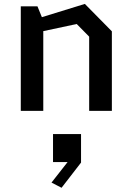

<svg xmlns="http://www.w3.org/2000/svg" viewBox="-20 -552 660 956"><path d="M424 0H537V-396L402.5 -532.5L188.5 -466.5L166.5 -520.5H83.5V0H195.5V-397L362 -432.5L424 -369.5ZM236.5 357 286.5 383 383.5 257.5V115.5H244V255H316.5Z"/></svg>

Font: Monaspace Krypton Medium
Style: Regular
Weight: 500
Designer: Riley Cran & the Lettermatic Team
Foundry: Lettermatic
Version: Version 1.101 (Monaspace Krypton)